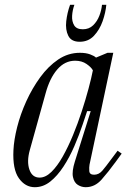

<svg xmlns="http://www.w3.org/2000/svg" viewBox="-20 -770 540 800"><path d="M125 10Q85 10 58.5 -27.5Q32 -65 36 -144Q38 -187 51.5 -240.5Q65 -294 89.5 -348Q114 -402 147.5 -448Q181 -494 222.5 -522Q264 -550 313 -550Q338 -550 355.5 -543.5Q373 -537 380 -530L428 -550H452L353 -84Q351 -73 352 -57.5Q353 -42 372 -42Q392 -42 406.5 -59Q421 -76 443 -106L470 -142L487 -130L463 -97Q431 -53 403 -21.5Q375 10 337 10Q320 10 304.5 0.5Q289 -9 284 -32.5Q279 -56 292 -97L358 -307H343L325 -253Q310 -208 290 -161.5Q270 -115 244.5 -76Q219 -37 189.5 -13.5Q160 10 125 10ZM145 -30Q170 -30 194.5 -54Q219 -78 241.5 -118Q264 -158 284 -206.5Q304 -255 320.5 -305.5Q337 -356 349 -401Q361 -446 367 -477Q360 -490 340.5 -503.5Q321 -517 293 -517Q250 -517 218.5 -480.5Q187 -444 170 -381L104 -144Q91 -97 102.5 -63.5Q114 -30 145 -30ZM312 -596Q277 -596 264.5 -621Q252 -646 256 -681.5Q260 -717 272 -750H290Q282 -728 280.5 -704.5Q279 -681 289 -664.5Q299 -648 325 -648Q351 -648 368 -664.5Q385 -681 394 -704.5Q403 -728 405 -750H423Q420 -717 407.5 -681.5Q395 -646 371.5 -621Q348 -596 312 -596Z"/></svg>

Font: Xanh Mono
Style: Italic
Weight: 400
Italic angle: -12°
Monospace: yes
Designer: Lam Bao, Duy Dao
Foundry: Yellow Type Foundry
Version: Version 3.101; ttfautohint (v1.8.3)